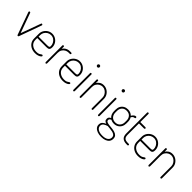

<svg xmlns="http://www.w3.org/2000/svg" viewBox="228 -2015 3564 3564"><g transform="rotate(45 2010.0 -233.0)"><path d="M196 6Q189 6 185 3Q181 0 179 -6L23 -440Q22 -442 20.5 -446.5Q19 -451 19 -454Q19 -459 21.5 -463Q24 -467 28 -469.5Q32 -472 37 -472Q42 -472 47 -469Q52 -466 54 -461L196 -68L337 -455Q339 -461 341.5 -466.5Q344 -472 354 -472Q359 -472 363 -470Q367 -468 370 -464Q373 -460 373 -455Q373 -451 371.5 -446.5Q370 -442 369 -440L213 -6Q211 -1 206.5 2.5Q202 6 196 6Z M645 6Q586 6 540.5 -17Q495 -40 469 -80.5Q443 -121 443 -176V-301Q443 -349 467.5 -389.5Q492 -430 532.5 -454Q573 -478 621 -478Q668 -478 708.5 -454.5Q749 -431 773.5 -390.5Q798 -350 798 -298Q798 -262 786 -246Q774 -230 755.5 -226.5Q737 -223 715 -223H478V-176Q478 -108 526 -68.5Q574 -29 647 -29Q689 -29 711 -39.5Q733 -50 744.5 -60Q756 -70 765 -70Q770 -70 774 -67Q778 -64 780.5 -60Q783 -56 783 -52Q783 -43 766.5 -29Q750 -15 719 -4.5Q688 6 645 6ZM478 -258H703Q740 -258 751.5 -265Q763 -272 763 -295Q763 -331 745.5 -365Q728 -399 696 -421Q664 -443 621 -443Q581 -443 548.5 -423Q516 -403 497 -371Q478 -339 478 -301Z M922 0Q915 0 910 -5.5Q905 -11 905 -18V-455Q905 -463 910 -467.5Q915 -472 922 -472Q930 -472 935 -467.5Q940 -463 940 -455V-402Q952 -422 971 -439Q990 -456 1017 -467Q1044 -478 1079 -478H1116Q1123 -478 1128 -473Q1133 -468 1133 -460Q1133 -453 1128 -448Q1123 -443 1116 -443H1079Q1044 -443 1012 -425.5Q980 -408 960 -376Q940 -344 940 -298V-18Q940 -11 935 -5.5Q930 0 922 0Z M1372 6Q1313 6 1267.5 -17Q1222 -40 1196 -80.5Q1170 -121 1170 -176V-301Q1170 -349 1194.5 -389.5Q1219 -430 1259.5 -454Q1300 -478 1348 -478Q1395 -478 1435.5 -454.5Q1476 -431 1500.5 -390.5Q1525 -350 1525 -298Q1525 -262 1513 -246Q1501 -230 1482.5 -226.5Q1464 -223 1442 -223H1205V-176Q1205 -108 1253 -68.5Q1301 -29 1374 -29Q1416 -29 1438 -39.5Q1460 -50 1471.5 -60Q1483 -70 1492 -70Q1497 -70 1501 -67Q1505 -64 1507.5 -60Q1510 -56 1510 -52Q1510 -43 1493.5 -29Q1477 -15 1446 -4.5Q1415 6 1372 6ZM1205 -258H1430Q1467 -258 1478.5 -265Q1490 -272 1490 -295Q1490 -331 1472.5 -365Q1455 -399 1423 -421Q1391 -443 1348 -443Q1308 -443 1275.5 -423Q1243 -403 1224 -371Q1205 -339 1205 -301Z M1649 0Q1642 0 1637 -5.5Q1632 -11 1632 -18V-455Q1632 -463 1637 -467.5Q1642 -472 1649 -472Q1657 -472 1662 -467.5Q1667 -463 1667 -455V-18Q1667 -11 1662 -5.5Q1657 0 1649 0ZM1649 -628Q1636 -628 1626.5 -637.5Q1617 -647 1617 -660Q1617 -673 1626.5 -682Q1636 -691 1649 -691Q1662 -691 1671 -682Q1680 -673 1680 -660Q1680 -647 1671 -637.5Q1662 -628 1649 -628Z M1820 0Q1813 0 1808 -5.5Q1803 -11 1803 -18V-455Q1803 -463 1808 -467.5Q1813 -472 1820 -472Q1828 -472 1833 -467.5Q1838 -463 1838 -455V-402Q1855 -431 1888.5 -454.5Q1922 -478 1972 -478Q2021 -478 2062 -453.5Q2103 -429 2127.5 -388.5Q2152 -348 2152 -298V-18Q2152 -9 2146.5 -4.5Q2141 0 2134 0Q2128 0 2122.5 -4.5Q2117 -9 2117 -18V-298Q2117 -335 2097.5 -368Q2078 -401 2046 -422Q2014 -443 1975 -443Q1941 -443 1909.5 -425.5Q1878 -408 1858 -376Q1838 -344 1838 -298V-18Q1838 -11 1833 -5.5Q1828 0 1820 0Z M2301 0Q2294 0 2289 -5.5Q2284 -11 2284 -18V-455Q2284 -463 2289 -467.5Q2294 -472 2301 -472Q2309 -472 2314 -467.5Q2319 -463 2319 -455V-18Q2319 -11 2314 -5.5Q2309 0 2301 0ZM2301 -628Q2288 -628 2278.5 -637.5Q2269 -647 2269 -660Q2269 -673 2278.5 -682Q2288 -691 2301 -691Q2314 -691 2323 -682Q2332 -673 2332 -660Q2332 -647 2323 -637.5Q2314 -628 2301 -628Z M2613 237Q2555 237 2511.5 221Q2468 205 2443.5 176Q2419 147 2419 108Q2419 62 2447.5 35.5Q2476 9 2510 -3Q2483 -11 2466 -26.5Q2449 -42 2449 -74Q2449 -102 2462.5 -117.5Q2476 -133 2498 -143Q2473 -165 2459.5 -197.5Q2446 -230 2446 -269V-314Q2446 -362 2466 -399Q2486 -436 2522.5 -457Q2559 -478 2607 -478Q2644 -478 2674 -465.5Q2704 -453 2726 -430Q2740 -456 2761 -473.5Q2782 -491 2801 -491Q2812 -491 2817 -485Q2822 -479 2822 -471Q2822 -462 2816.5 -457Q2811 -452 2804 -452Q2791 -452 2774.5 -443Q2758 -434 2744 -406Q2757 -388 2763 -364Q2769 -340 2769 -314V-269Q2769 -222 2748.5 -184Q2728 -146 2691 -124.5Q2654 -103 2606 -103Q2560 -103 2524 -124Q2509 -117 2496.5 -106.5Q2484 -96 2484 -76Q2484 -51 2507 -40Q2530 -29 2566 -25Q2602 -21 2642 -17Q2682 -13 2718 -2Q2754 9 2777 33Q2800 57 2800 102Q2800 145 2777 175Q2754 205 2712.5 221Q2671 237 2613 237ZM2613 205Q2687 205 2726 177Q2765 149 2765 103Q2765 67 2742.5 48.5Q2720 30 2686 22.5Q2652 15 2617.5 12.5Q2583 10 2559 7Q2519 18 2486.5 40.5Q2454 63 2454 105Q2454 149 2495.5 177Q2537 205 2613 205ZM2608 -138Q2667 -138 2700.5 -175.5Q2734 -213 2734 -269V-314Q2734 -369 2700.5 -406Q2667 -443 2607 -443Q2547 -443 2514 -406Q2481 -369 2481 -314V-270Q2481 -214 2514.5 -176Q2548 -138 2608 -138Z M3045 0Q2974 0 2936.5 -33Q2899 -66 2899 -139V-686Q2899 -694 2904.5 -698.5Q2910 -703 2916 -703Q2923 -703 2928.5 -698.5Q2934 -694 2934 -686V-472H3069Q3076 -472 3081 -467Q3086 -462 3086 -454Q3086 -447 3081 -442Q3076 -437 3069 -437H2934V-139Q2934 -82 2959 -58.5Q2984 -35 3045 -35H3068Q3075 -35 3080 -30.5Q3085 -26 3085 -18Q3085 -11 3080 -5.5Q3075 0 3068 0Z M3347 6Q3288 6 3242.5 -17Q3197 -40 3171 -80.5Q3145 -121 3145 -176V-301Q3145 -349 3169.5 -389.5Q3194 -430 3234.5 -454Q3275 -478 3323 -478Q3370 -478 3410.5 -454.5Q3451 -431 3475.5 -390.5Q3500 -350 3500 -298Q3500 -262 3488 -246Q3476 -230 3457.5 -226.5Q3439 -223 3417 -223H3180V-176Q3180 -108 3228 -68.5Q3276 -29 3349 -29Q3391 -29 3413 -39.5Q3435 -50 3446.5 -60Q3458 -70 3467 -70Q3472 -70 3476 -67Q3480 -64 3482.5 -60Q3485 -56 3485 -52Q3485 -43 3468.5 -29Q3452 -15 3421 -4.5Q3390 6 3347 6ZM3180 -258H3405Q3442 -258 3453.5 -265Q3465 -272 3465 -295Q3465 -331 3447.5 -365Q3430 -399 3398 -421Q3366 -443 3323 -443Q3283 -443 3250.5 -423Q3218 -403 3199 -371Q3180 -339 3180 -301Z M3624 0Q3617 0 3612 -5.5Q3607 -11 3607 -18V-455Q3607 -463 3612 -467.5Q3617 -472 3624 -472Q3632 -472 3637 -467.5Q3642 -463 3642 -455V-402Q3659 -431 3692.5 -454.5Q3726 -478 3776 -478Q3825 -478 3866 -453.5Q3907 -429 3931.5 -388.5Q3956 -348 3956 -298V-18Q3956 -9 3950.5 -4.5Q3945 0 3938 0Q3932 0 3926.5 -4.5Q3921 -9 3921 -18V-298Q3921 -335 3901.5 -368Q3882 -401 3850 -422Q3818 -443 3779 -443Q3745 -443 3713.5 -425.5Q3682 -408 3662 -376Q3642 -344 3642 -298V-18Q3642 -11 3637 -5.5Q3632 0 3624 0Z"/></g></svg>

Font: Dosis ExtraLight ExtraLight
Style: Regular
Weight: 250
Version: Version 3.001; ttfautohint (v1.8.2)